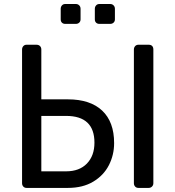

<svg xmlns="http://www.w3.org/2000/svg" viewBox="-20 -919 857 939"><path d="M87.9 -22.9V-676.8Q87.9 -686.5 94 -693.4Q100.1 -700.2 109.9 -700.2H158.2Q169.4 -700.2 175.8 -693.6Q182.1 -687 182.1 -676.8V-433.1H312Q420.9 -433.1 479.5 -378.2Q538.1 -323.2 538.1 -219.2Q538.1 -161.1 512.5 -111.1Q486.8 -61 435.8 -30.5Q384.8 0 312 0H109.9Q100.1 0 94 -6.6Q87.9 -13.2 87.9 -22.9ZM182.1 -81.1H303.2Q368.2 -81.1 405 -119.1Q441.9 -157.2 441.9 -221.2Q441.9 -352.1 303.2 -352.1H182.1ZM276.9 -824.2V-876Q276.9 -885.7 283 -892.6Q289.1 -899.4 298.8 -899.4H351.1Q360.8 -899.4 367.4 -892.8Q374 -886.2 374 -876V-824.2Q374 -814.5 367.4 -808.3Q360.8 -802.2 351.1 -802.2H298.8Q289.1 -802.2 283 -808.1Q276.9 -814 276.9 -824.2ZM443.8 -824.2V-876Q443.8 -885.7 450 -892.6Q456.1 -899.4 465.8 -899.4H519Q528.8 -899.4 535.4 -892.8Q542 -886.2 542 -876V-824.2Q542 -814.5 535.4 -808.3Q528.8 -802.2 519 -802.2H465.8Q456.1 -802.2 450 -808.1Q443.8 -814 443.8 -824.2ZM634.8 -22.9V-676.8Q634.8 -686.5 640.9 -693.4Q647 -700.2 657.2 -700.2H707Q718.3 -700.2 724.1 -694.1Q730 -688 730 -676.8V-22.9Q730 -13.2 723.4 -6.6Q716.8 0 707 0H657.2Q647 0 640.9 -6.6Q634.8 -13.2 634.8 -22.9Z"/></svg>

Font: Rubik AZ
Style: Regular
Weight: 400
Designer: Hubert and Fischer
Foundry: Hubert & Fischer
Version: Version 2.000